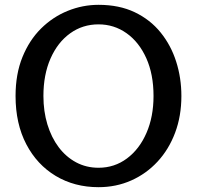

<svg xmlns="http://www.w3.org/2000/svg" viewBox="-20 -762 830 796"><path d="M388.5 14Q289 14 211.2 -32.5Q133.5 -79 89 -164Q44.5 -249 44.5 -364Q44.5 -455 73 -525.2Q101.5 -595.5 150.2 -643.8Q199 -692 260.8 -717Q322.5 -742 388.5 -742Q474.5 -742 538.8 -711.2Q603 -680.5 646 -627.2Q689 -574 710.5 -506.2Q732 -438.5 732 -364Q732 -281 706 -211.8Q680 -142.5 633.2 -92Q586.5 -41.5 524 -13.8Q461.5 14 388.5 14ZM388.5 -66.5Q454.5 -66.5 506.2 -105Q558 -143.5 587.2 -210.8Q616.5 -278 616.5 -364Q616.5 -454 586.5 -520.8Q556.5 -587.5 504.8 -624.2Q453 -661 388.5 -661Q322.5 -661 270.8 -623.8Q219 -586.5 189.5 -519.5Q160 -452.5 160 -364Q160 -300.5 176.5 -246.2Q193 -192 223.2 -151.8Q253.5 -111.5 295.5 -89Q337.5 -66.5 388.5 -66.5Z"/></svg>

Font: Expletus Sans Medium
Style: Regular
Weight: 500
Version: Version 7.500